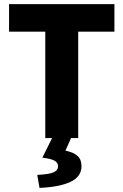

<svg xmlns="http://www.w3.org/2000/svg" viewBox="-20 -671 600 933"><path d="M200 0V-517H24V-651H536V-517H360V0ZM172 242 161 179Q218 176 240 166.5Q262 157 262 136Q262 121 247 111Q232 101 186 95L235 -4H327L298 61Q337 69 356.5 86.5Q376 104 376 136Q376 188 322 213Q268 238 172 242Z"/></svg>

Font: Source Sans 3 ExtraBold
Style: Regular
Weight: 800
Designer: Paul D. Hunt
Foundry: Adobe
Version: Version 3.052;hotconv 1.1.0;makeotfexe 2.6.0